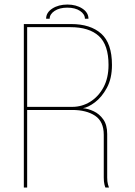

<svg xmlns="http://www.w3.org/2000/svg" viewBox="-20 -846 608 866"><path d="M87.5 0V-737.5H301Q388 -737.5 436.5 -694.2Q485 -651 485 -553Q485 -492 462 -449.8Q439 -407.5 408.2 -384.5Q377.5 -361.5 354 -358Q377.5 -356 403 -344Q428.5 -332 446 -307.2Q463.5 -282.5 463.5 -241.5Q463.5 -194.5 463.5 -143.5Q463.5 -92.5 463.5 -45.5Q463.5 -27 466.8 -14.8Q470 -2.5 471.5 0H455.5Q454 -2.5 451 -14.5Q448 -26.5 448 -45.5Q448 -91.5 448 -142Q448 -192.5 448 -238Q448 -298 408.8 -324Q369.5 -350 306 -350H95.5L102.5 -357V0ZM102.5 -357 95.5 -364H306Q349.5 -364 386.8 -387Q424 -410 446.8 -452.2Q469.5 -494.5 469.5 -553Q469.5 -643.5 425.8 -683.5Q382 -723.5 297.5 -723.5H95.5L102.5 -730.5ZM188 -761.5Q188 -789.5 216 -807.5Q244 -825.5 284 -825.5Q323.5 -825.5 351.2 -807.5Q379 -789.5 379 -761.5H363Q363 -782 341 -796.8Q319 -811.5 283.5 -811.5Q248.5 -811.5 226.2 -796.8Q204 -782 204 -761.5Z"/></svg>

Font: Epilogue Thin
Style: Regular
Weight: 250
Designer: Tyler Finck
Foundry: Etcetera Type Co
Version: Version 2.111